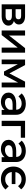

<svg xmlns="http://www.w3.org/2000/svg" viewBox="1742 -2296 571 4094"><g transform="rotate(90 2027.0 -249.5)"><path d="M73 0V-499H328Q409 -499 456 -463Q503 -427 503 -366Q503 -328 480.5 -299.5Q458 -271 420 -256L419 -265Q467 -252 497 -220.5Q527 -189 527 -144Q527 -101 501.5 -68.5Q476 -36 433 -18Q390 0 337 0ZM176 -28 118 -84H323Q368 -84 391.5 -101Q415 -118 415 -151Q415 -184 391.5 -201Q368 -218 323 -218H129V-297H315Q357 -297 374.5 -313Q392 -329 392 -358Q392 -387 374.5 -401Q357 -415 315 -415H115L176 -473Z M630 0V-499H738V-144L730 -147L1006 -499H1104V0H996V-355L1003 -352L728 0Z M1250 0V-499H1368L1555 -147L1537 -148L1721 -499H1844V0H1741V-462L1786 -437L1582 -50H1505L1301 -437L1349 -458V0Z M2428 0H2325V-99L2320 -120V-307Q2320 -363 2284 -394.5Q2248 -426 2186 -426Q2141 -426 2102.5 -408Q2064 -390 2036 -358L1972 -428Q2013 -469 2068 -492Q2123 -515 2190 -515Q2261 -515 2314.5 -490.5Q2368 -466 2398 -420Q2428 -374 2428 -310ZM2148 16Q2091 16 2047 -5Q2003 -26 1979 -62Q1955 -98 1955 -146Q1955 -198 1985 -234.5Q2015 -271 2068.5 -290.5Q2122 -310 2192 -310H2332V-233H2202Q2143 -233 2106.5 -212Q2070 -191 2070 -150Q2070 -113 2098 -91.5Q2126 -70 2171 -70Q2214 -70 2250 -88Q2286 -106 2307.5 -137.5Q2329 -169 2332 -210L2368 -193Q2368 -132 2340 -84.5Q2312 -37 2262 -10.5Q2212 16 2148 16Z M2556 0V-499H2917V-408H2580L2668 -477V0Z M3435 0H3332V-99L3327 -120V-307Q3327 -363 3291 -394.5Q3255 -426 3193 -426Q3148 -426 3109.5 -408Q3071 -390 3043 -358L2979 -428Q3020 -469 3075 -492Q3130 -515 3197 -515Q3268 -515 3321.5 -490.5Q3375 -466 3405 -420Q3435 -374 3435 -310ZM3155 16Q3098 16 3054 -5Q3010 -26 2986 -62Q2962 -98 2962 -146Q2962 -198 2992 -234.5Q3022 -271 3075.5 -290.5Q3129 -310 3199 -310H3339V-233H3209Q3150 -233 3113.5 -212Q3077 -191 3077 -150Q3077 -113 3105 -91.5Q3133 -70 3178 -70Q3221 -70 3257 -88Q3293 -106 3314.5 -137.5Q3336 -169 3339 -210L3375 -193Q3375 -132 3347 -84.5Q3319 -37 3269 -10.5Q3219 16 3155 16Z M3803 16Q3722 16 3661 -17Q3600 -50 3566 -110.5Q3532 -171 3532 -250Q3532 -329 3566.5 -388.5Q3601 -448 3662 -481.5Q3723 -515 3801 -515Q3871 -515 3926 -489Q3981 -463 4018 -416L3949 -349Q3925 -384 3889 -404Q3853 -424 3805 -424Q3732 -424 3689 -377.5Q3646 -331 3646 -249Q3646 -169 3689 -122Q3732 -75 3806 -75Q3854 -75 3890.5 -95Q3927 -115 3951 -151L4021 -83Q3983 -36 3927 -10Q3871 16 3803 16ZM3579 -215V-293H3906V-215Z"/></g></svg>

Font: Wix Madefor Display SemiBold
Style: Regular
Weight: 600
Designer: Dalton Maag Ltd
Foundry: Dalton Maag Ltd
Version: Version 3.100